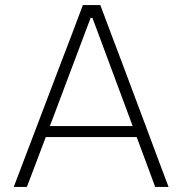

<svg xmlns="http://www.w3.org/2000/svg" viewBox="-20 -733 715 753"><path d="M34 0Q56 -57.5 80 -121Q104 -184.5 126 -242L219 -486.5Q244 -552 264.5 -605.5Q284.5 -659 305 -713H373.5Q394 -658 414 -605Q434 -552 459 -486L551 -240.5Q573 -181.5 596.2 -119.2Q619.5 -57 641 0H588.5Q571 -47.5 552.5 -97.5Q534 -147.5 516 -195.5H159.5Q141 -147 122.5 -97.5Q103.5 -47.5 85.5 0ZM187.5 -270Q182 -255 175.5 -238.5H500Q494.5 -253 490 -266.5L342.5 -663H335.5Z"/></svg>

Font: Heraclito ExtraLight
Style: Regular
Weight: 200
Designer: Kostas Bartsokas (font) & Cristiano Sobral (main changes)
Foundry: Kostas Bartsokas (font) & Cristiano Sobral (main changes)
Version: Version 1.00;July 8, 2020;FontCreator 13.0.0.2655 64-bit